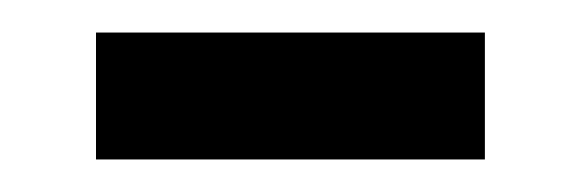

<svg xmlns="http://www.w3.org/2000/svg" viewBox="-20 -413 357 118"><path d="M39 -315V-393H278V-315Z"/></svg>

Font: Noto Sans Tamil UI SemiCondensed
Style: Regular
Weight: 400
Width: 4
Designer: Jelle Bosma - Monotype Design Team
Foundry: Monotype Imaging Inc.
Version: Version 2.004